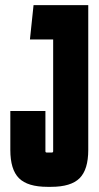

<svg xmlns="http://www.w3.org/2000/svg" viewBox="-20 -720 382 744"><path d="M322 -139Q322 -63 288.5 -29.5Q255 4 178 4H164Q87 4 53.5 -29.5Q20 -63 20 -139V-290H156V-134Q156 -129 161 -129H181Q186 -129 186 -134V-567H96L110 -700H322Z"/></svg>

Font: Karantina
Style: Bold
Weight: 700
Designer: Rony Koch
Foundry: Rony Koch
Version: Version 1.000; ttfautohint (v1.8.3)